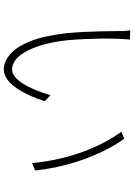

<svg xmlns="http://www.w3.org/2000/svg" viewBox="137 -864 725 1040"><g transform="rotate(90 500.0 -343.5)"><path d="M194 -684Q193 -677 192 -663.5Q191 -650 190.5 -635Q190 -620 189 -607Q188 -577 188.5 -534.5Q189 -492 191 -444Q193 -396 197 -351Q206 -259 229 -190Q252 -121 284.5 -83.5Q317 -46 356 -46Q376 -46 395.5 -61.5Q415 -77 433 -106Q451 -135 467 -173Q483 -211 495 -254L528 -223Q500 -140 471 -92Q442 -44 413.5 -22.5Q385 -1 355 -1Q315 -1 274.5 -34.5Q234 -68 203.5 -143Q173 -218 159 -344Q155 -386 152.5 -436.5Q150 -487 149 -533.5Q148 -580 148 -607Q148 -622 147.5 -647.5Q147 -673 143 -686ZM731 -653Q757 -618 780 -575.5Q803 -533 823 -485Q843 -437 859 -385.5Q875 -334 886 -280Q897 -226 903 -171L863 -154Q856 -228 840.5 -297Q825 -366 802.5 -427.5Q780 -489 752 -542.5Q724 -596 693 -638Z"/></g></svg>

Font: Noto Sans JP Thin ExtraLight
Style: Regular
Weight: 250
Version: Version 2.004-H2;hotconv 1.0.118;makeotfexe 2.5.65603